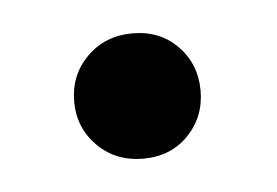

<svg xmlns="http://www.w3.org/2000/svg" viewBox="-26 -139 251 174"><g transform="rotate(-5 99.0 -52.0)"><path d="M99 5Q74 5 57.5 -11.5Q41 -28 41 -52Q41 -76 57.5 -92.5Q74 -109 99 -109Q124 -109 140 -92.5Q156 -76 156 -52Q156 -28 140 -11.5Q124 5 99 5Z"/></g></svg>

Font: DM Sans 16pt
Style: Regular
Weight: 400
Version: Version 4.004;gftools[0.9.30]